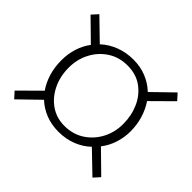

<svg xmlns="http://www.w3.org/2000/svg" viewBox="-140 -712 942 942"><g transform="rotate(45 330.5 -241.5)"><path d="M59 54 164 -48Q195 -19 235.5 -3Q276 13 325 13Q376 13 419 -4Q462 -21 493 -51L602 54L631 22L523 -84Q548 -116 561 -156Q574 -196 574 -239Q574 -284 561.5 -325.5Q549 -367 526 -401L631 -505L602 -537L497 -435Q467 -464 426 -481Q385 -498 335 -498Q284 -498 240.5 -481Q197 -464 165 -434L59 -537L30 -505L136 -401Q112 -369 99.5 -329.5Q87 -290 87 -246Q87 -198 99.5 -156.5Q112 -115 135 -82L30 22ZM523 -239Q523 -181 497.5 -133Q472 -85 427.5 -56.5Q383 -28 325 -28Q271 -28 229 -56.5Q187 -85 162.5 -134.5Q138 -184 138 -246Q138 -303 163 -351Q188 -399 232.5 -428Q277 -457 335 -457Q395 -457 437 -426.5Q479 -396 501 -346.5Q523 -297 523 -239Z"/></g></svg>

Font: Catamaran Thin Thin
Style: Regular
Weight: 250
Version: Version 2.000